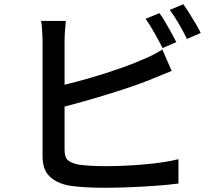

<svg xmlns="http://www.w3.org/2000/svg" viewBox="-20 -857 1040 907"><path d="M733 -795Q746 -778 760.5 -753Q775 -728 789 -703Q803 -678 813 -658L748 -630Q733 -660 710.5 -700Q688 -740 668 -768ZM846 -837Q859 -819 874.5 -794Q890 -769 905 -744.5Q920 -720 928 -701L863 -673Q848 -705 825.5 -743.5Q803 -782 782 -810ZM291 -758Q289 -738 287 -713Q285 -688 285 -666Q285 -653 285 -614.5Q285 -576 285 -523.5Q285 -471 285 -413.5Q285 -356 285 -302.5Q285 -249 285 -208Q285 -167 285 -149Q285 -113 301.5 -99.5Q318 -86 353 -79Q376 -76 409.5 -74Q443 -72 478 -72Q517 -72 564 -74Q611 -76 658.5 -80Q706 -84 749 -90.5Q792 -97 823 -105V10Q778 16 716.5 20.5Q655 25 591 27.5Q527 30 472 30Q426 30 383 27.5Q340 25 308 20Q248 9 214.5 -23.5Q181 -56 181 -119Q181 -145 181 -191Q181 -237 181 -294Q181 -351 181 -410.5Q181 -470 181 -522.5Q181 -575 181 -613.5Q181 -652 181 -666Q181 -678 180 -694.5Q179 -711 178 -727.5Q177 -744 174 -758ZM239 -446Q285 -456 339.5 -470.5Q394 -485 449.5 -502Q505 -519 557 -537.5Q609 -556 650 -574Q675 -584 699 -596Q723 -608 747 -623L791 -522Q766 -512 738 -500.5Q710 -489 686 -479Q641 -461 584 -442Q527 -423 466 -404.5Q405 -386 346.5 -370Q288 -354 239 -342Z"/></svg>

Font: Noto Sans JP Thin Medium
Style: Regular
Weight: 500
Version: Version 2.004-H2;hotconv 1.0.118;makeotfexe 2.5.65603